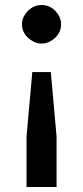

<svg xmlns="http://www.w3.org/2000/svg" viewBox="-20 -549 332 767"><path d="M183 -261 206 -4V198H86V-4L109 -261ZM224 -452Q224 -435 217.5 -421.5Q211 -408 200.5 -398Q190 -388 176 -381.5Q162 -375 146 -375Q130 -375 116.5 -381.5Q103 -388 92 -398Q81 -408 74.5 -421.5Q68 -435 68 -452Q68 -468 74.5 -481.5Q81 -495 92 -506Q103 -517 116.5 -523Q130 -529 146 -529Q162 -529 176 -523Q190 -517 200.5 -506Q211 -495 217.5 -481.5Q224 -468 224 -452Z"/></svg>

Font: Rising Sun SemiBold
Style: Regular
Weight: 600
Designer: Matt McInerney, Pablo Impallari, Rodrigo Fuenzalida (Raleway font), Stephen Hutchings (Greek), Cristiano Sobral (main ch
Foundry: The Rising Sun Project Authors
Version: Version 4.327; ttfautohint (v1.8.4.7-5d5b-dirty)